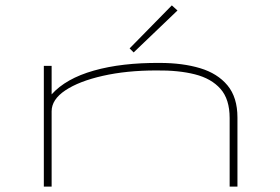

<svg xmlns="http://www.w3.org/2000/svg" viewBox="-20 -694 1040 714"><path d="M143 0V-449H172V-343Q225 -402 329 -431.5Q433 -461 574 -460Q659 -460 724 -440.5Q789 -421 826 -376.5Q863 -332 863 -257V0H834V-255Q834 -325 800 -363.5Q766 -402 705 -417.5Q644 -433 561 -432Q451 -432 362.5 -412Q274 -392 223 -358Q172 -324 172 -280V0ZM477 -499 462 -514 619 -674 640 -655Z"/></svg>

Font: Inconsolata UltraExpanded ExtraLight
Style: Regular
Weight: 200
Width: 9
Monospace: yes
Designer: Raph Levien, Cyreal, Brenton Simpson
Foundry: Raph Levien, Cyreal, Google
Version: Version 3.001; ttfautohint (v1.8.2.53-6de2)